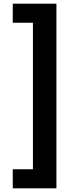

<svg xmlns="http://www.w3.org/2000/svg" viewBox="-20 -852 430 1038"><path d="M49 63H158V-729H49V-832H285V166H49Z"/></svg>

Font: Noto Sans Gurmukhi
Style: Regular
Weight: 400
Designer: Jelle Bosma - Monotype Design Team
Foundry: Monotype Imaging Inc.
Version: Version 2.003